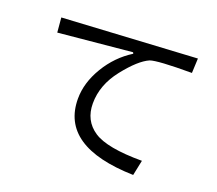

<svg xmlns="http://www.w3.org/2000/svg" viewBox="-125 -881 1250 1106"><g transform="rotate(20 500.0 -328.0)"><path d="M910.2 -707 906.2 -617.2Q695.3 -617.2 652.3 -601.6Q589.8 -574.2 509.8 -472.7Q429.7 -371.1 429.7 -257.8Q429.7 -152.3 511.7 -97.7Q593.8 -43 808.6 -43L789.1 50.8Q339.8 39.1 339.8 -253.9Q339.8 -351.6 398.4 -449.2Q457 -546.9 550.8 -605.5L546.9 -613.3L97.7 -570.3L89.8 -660.2Z"/></g></svg>

Font: WenQuanYi Micro Hei
Style: Regular
Weight: 400
Foundry: Ascender Corporation
Version: Version 0.2.0-beta